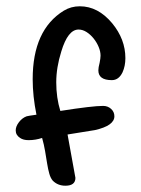

<svg xmlns="http://www.w3.org/2000/svg" viewBox="-20 -591 449 611"><path d="M188 0Q164 0 148 -16Q141 -24 137 -38Q133 -52 130 -70.5Q127 -89 123.5 -110Q120 -131 114 -152Q93 -145 71 -145Q54 -145 44 -152Q30 -161 30 -176Q30 -189 40.5 -202.5Q51 -216 65 -221Q68 -222 75.5 -223Q83 -224 96 -226Q84 -285 84 -339Q84 -496 183 -557Q206 -571 234 -571Q292 -571 337 -517Q379 -466 379 -406Q379 -381 370 -361Q358 -336 336 -336Q293 -336 293 -367Q293 -376 297 -391Q300 -406 300 -414Q300 -427 294 -441.5Q288 -456 278 -468.5Q268 -481 255.5 -489Q243 -497 230 -497Q196 -497 175 -427Q159 -376 159 -329Q159 -280 172 -238Q223 -246 257 -250Q291 -254 308 -254Q323 -254 333.5 -244.5Q344 -235 344 -221Q344 -191 282 -177Q260 -173 238.5 -170Q217 -167 195 -163L220 -25Q220 0 188 0Z"/></svg>

Font: Dongol
Style: Regular
Weight: 400
Designer: Abdo Mohamed and Ibrahim Hamdi
Foundry: Protype Foundry
Version: Version 1.000;hotconv 1.0.109;makeotfexe 2.5.65596